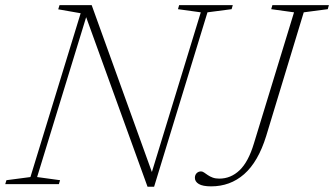

<svg xmlns="http://www.w3.org/2000/svg" viewBox="-47 -702 1274 732"><path d="M539.5 -25.5 524.5 -21.5 718.5 -655 631.5 -667 636 -682.5H840.5L836 -667L744 -655L540.5 10H515.5L275.5 -653L288.5 -659.5L94.5 -27L182 -15L177.5 0H-27L-22.5 -15L69 -27L260.5 -651.5L175 -666.5L180 -682.5H302.5ZM968 -184Q952.5 -134 931.5 -97.8Q910.5 -61.5 883.8 -38Q857 -14.5 825.5 -3Q794 8.5 758 8.5Q726 8.5 711 -0.5Q696 -9.5 696 -24Q696 -35 702.8 -41.8Q709.5 -48.5 719.5 -48.5Q725 -48.5 731.2 -44.2Q737.5 -40 745.2 -34.5Q753 -29 763.8 -25Q774.5 -21 789 -21Q833 -21 866.5 -53Q900 -85 921 -155L1074 -655L987 -667L991.5 -682.5H1207L1202.5 -667L1111 -655Z"/></svg>

Font: Newsreader ExtraLight
Style: Italic
Weight: 250
Italic angle: -17°
Designer: Hugues Gentile
Foundry: Production Type
Version: Version 1.003